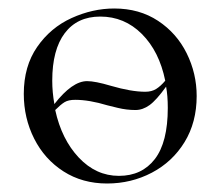

<svg xmlns="http://www.w3.org/2000/svg" viewBox="-20 -419 520 452"><path d="M443 -193Q443 -131 414.5 -84.5Q386 -38 337.5 -12.5Q289 13 232 13Q174 13 129.5 -15.5Q85 -44 60.5 -92.5Q36 -141 36 -198Q36 -263 67.5 -308.5Q99 -354 148.5 -376.5Q198 -399 249 -399Q308 -399 352 -370Q396 -341 419.5 -293.5Q443 -246 443 -193ZM103 -229Q103 -202 108 -174Q150 -228 185 -228Q204 -228 241 -217Q289 -203 322 -203Q337 -203 347.5 -209.5Q358 -216 369 -229Q355 -298 314 -339Q273 -380 216 -380Q162 -380 132.5 -341Q103 -302 103 -229ZM375 -165Q375 -194 371 -215Q348 -183 332 -171.5Q316 -160 299 -160Q278 -160 257.5 -165Q237 -170 233 -171Q190 -184 157 -184Q141 -184 132 -178.5Q123 -173 110 -160Q125 -91 165.5 -48Q206 -5 260 -5Q314 -5 344.5 -44.5Q375 -84 375 -165Z"/></svg>

Font: Cormorant Garamond
Style: Regular
Weight: 400
Designer: Christian Thalmann (Catharsis Fonts)
Version: Version 3.000